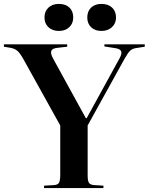

<svg xmlns="http://www.w3.org/2000/svg" viewBox="-33 -955 755 975"><path d="M410.2 -866.2Q410.2 -897.5 429.4 -916.3Q448.7 -935.1 481.9 -935.1Q516.1 -935.1 536.1 -916.5Q556.2 -897.9 556.2 -866.2Q556.2 -835.9 535.4 -816.9Q514.6 -797.9 481.9 -797.9Q449.2 -797.9 429.7 -816.7Q410.2 -835.4 410.2 -866.2ZM266.1 -935.1Q300.3 -935.1 319.6 -916.5Q338.9 -897.9 338.9 -866.2Q338.9 -835.9 318.8 -816.9Q298.8 -797.9 266.1 -797.9Q233.4 -797.9 213.1 -816.7Q192.9 -835.4 192.9 -866.2Q192.9 -897 212.6 -916Q232.4 -935.1 266.1 -935.1ZM190.9 0V-12.2L242.2 -15.1Q260.7 -16.6 266.8 -27.3Q272.9 -38.1 272.9 -67.9V-317.9L86.9 -652.8Q70.3 -682.6 57.1 -695.1Q43.9 -707.5 22 -711.9L-13.2 -717.8V-730H308.1V-717.8L256.8 -711.9Q232.4 -709 227.5 -696.5Q222.7 -684.1 235.8 -659.2L402.8 -355H407.2L573.2 -657.2Q586.9 -681.6 582.5 -693.8Q578.1 -706.1 555.2 -710L497.1 -719.2V-730H702.1V-717.8L658.2 -710.9Q640.1 -708.5 628.4 -698Q616.7 -687.5 599.1 -655.8L412.1 -317.9V-64Q412.1 -36.6 418.7 -26.6Q425.3 -16.6 444.8 -15.1L492.2 -12.2V0Z"/></svg>

Font: Display Semibold
Style: Regular
Weight: 600
Designer: Latin by Veronika Burian and Jose Scaglione. Greek by Irene Vlachou. Cyrillic by Vera Evstafieva.
Foundry: TypeTogether
Version: Version 3.002